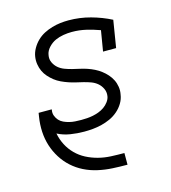

<svg xmlns="http://www.w3.org/2000/svg" viewBox="-110 -617 821 922"><g transform="rotate(-15 300.0 -156.5)"><path d="M409 215Q372 215 335.5 213Q299 211 263.5 203Q228 195 197 179.5Q166 164 140.5 141Q115 118 96.5 88.5Q78 59 67.5 26Q57 -7 55 -43.5Q53 -80 59 -117L62 -136H127V-133Q124 -118 129 -104.5Q134 -91 143 -81Q152 -71 165 -65Q178 -59 192 -55.5Q206 -52 221 -51Q236 -50 251 -50Q266 -50 280.5 -51Q295 -52 310 -55Q325 -58 339.5 -63.5Q354 -69 367 -78Q380 -87 390 -100.5Q400 -114 402 -128Q405 -148 397 -165Q389 -182 375.5 -193.5Q362 -205 344.5 -211.5Q327 -218 308.5 -222.5Q290 -227 272.5 -231Q255 -235 237.5 -241Q220 -247 203 -255Q186 -263 172 -274Q158 -285 146 -298.5Q134 -312 126.5 -328Q119 -344 116 -363Q113 -382 116 -401Q119 -421 130 -440.5Q141 -460 157 -475.5Q173 -491 192.5 -501Q212 -511 232.5 -517Q253 -523 273.5 -525.5Q294 -528 315 -528Q371 -528 424 -513.5Q477 -499 524 -475L502 -340H437L454 -442Q421 -454 387 -462Q353 -470 316 -470Q296 -470 274.5 -466.5Q253 -463 234 -454.5Q215 -446 199 -429Q183 -412 180 -392Q176 -372 184 -355Q192 -338 205.5 -326.5Q219 -315 236.5 -308.5Q254 -302 272 -297.5Q290 -293 308.5 -289Q327 -285 344.5 -279Q362 -273 378 -265Q394 -257 408.5 -246Q423 -235 435 -221.5Q447 -208 455 -192Q463 -176 466 -157Q469 -138 465 -119Q462 -97 450 -77Q438 -57 420 -41.5Q402 -26 381 -16.5Q360 -7 338 -1.5Q316 4 294 6Q272 8 251 8Q216 8 182 2.5Q148 -3 119 -18Q125 13 139 40Q153 67 174.5 88.5Q196 110 223 124Q250 138 280.5 146Q311 154 344 155.5Q377 157 409 157H410V215Z"/></g></svg>

Font: Iosevka Etoile Light
Style: Italic
Weight: 300
Italic angle: -9°
Designer: Belleve Invis
Foundry: Belleve Invis
Version: Version 22.1.2; ttfautohint (v1.8.4)